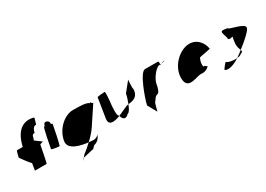

<svg xmlns="http://www.w3.org/2000/svg" viewBox="-3 -1519 3286 2372"><g transform="rotate(-30 1640.0 -333.0)"><path d="M37 -383C35 -372 145 -232 146 -239L130 -140H296C303 -140 346 -372 348 -383C350 -394 403 -402 395 -402L305 -469C325 -514 313 -546 359 -546C377 -618 404 -626 427 -625C429 -636 456 -714 449 -714C307 -754 192 -677 146 -469H64C57 -469 39 -394 37 -383Z M435 -272C433 -260 530 -249 543 -249C555 -249 606 -518 608 -530C609 -534 601 -538 588 -541C590 -548 591 -556 588 -564C582 -588 555 -602 531 -594C525 -594 516 -578 507 -554H500C487 -554 437 -284 435 -272Z M624 -274C606 -158 778 -122 880 -111C926 -154 970 -201 1001 -246L1172 -504C1179 -504 1148 -512 1150 -522C1152 -533 1144 -530 1135 -522C1104 -552 1009 -554 910 -554C785 -554 648 -428 624 -274ZM725 26C698 76 702 62 732 24ZM732 24 878 -10C884 6 909 -52 940 -52C964 -60 1003 -84 1023 -146C1012 -124 989 -113 960 -106C945 -106 914 -107 880 -111C839 -72 797 -36 759 -8C748 4 739 15 732 24Z M1210 -260C1194 -158 1283 -171 1371 -204C1370 -206 1370 -209 1369 -211C1339 -211 1352 -366 1360 -416C1361 -424 1373 -552 1362 -552C1352 -552 1255 -546 1254 -538C1254 -538 1222 -340 1210 -260ZM1371 -204C1390 -139 1428 -127 1474 -176C1495 -176 1520 -221 1541 -274C1504 -270 1434 -230 1371 -204ZM1541 -274H1547C1643 -282 1686 -322 1688 -408C1677 -408 1690 -546 1689 -538L1580 -403C1575 -370 1559 -319 1541 -274Z M1732 -145 1805 -14C1804 -6 1832 -135 1843 -135C1854 -142 1873 -194 1911 -201C1935 -201 1957 -258 1966 -318C1975 -378 2062 -501 2115 -501C2115 -501 2120 -502 2128 -503C2129 -520 2128 -546 2122 -546C2122 -546 2001 -547 1935 -547C1860 -547 1749 -225 1732 -145ZM2128 -503C2128 -498 2127 -494 2127 -491C2127 -494 2134 -500 2144 -505C2138 -504 2133 -504 2128 -503ZM2144 -505C2175 -510 2215 -517 2188 -517C2172 -517 2156 -511 2144 -505Z M2267 -196C2286 -52 2459 -160 2508 -148C2547 -144 2585 -152 2623 -191C2615 -193 2589 -212 2592 -217C2570 -188 2558 -257 2594 -330C2606 -340 2761 -358 2753 -368C2727 -506 2616 -570 2501 -535C2362 -493 2248 -341 2267 -196ZM2592 -218V-217ZM2624 -192 2623 -191C2625 -191 2625 -191 2624 -190Z M2780 -46C2822 -14 2911 -43 2989 -95C2942 -91 2874 -98 2842 -124C2834 -124 2782 -56 2780 -46ZM3007 -378C3001 -340 3033 -344 3072 -354C3066 -333 3063 -306 3059 -279C3050 -218 3069 -184 3078 -161C3180 -239 3279 -329 3280 -362C3290 -424 3066 -450 3070 -475C2971 -490 2970 -490 3007 -378ZM2989 -95C3020 -98 3045 -105 3046 -114C3085 -128 3086 -140 3078 -161C3048 -137 3018 -114 2989 -95Z"/></g></svg>

Font: Ampere
Style: SCCndIta
Weight: 400
Version: Version 1